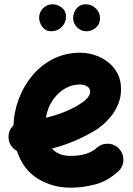

<svg xmlns="http://www.w3.org/2000/svg" viewBox="-20 -809 622 896"><path d="M531.2 -8.8Q481 37.1 422.9 52Q364.7 66.9 310.1 66.9Q225.6 66.9 156.7 24.9Q87.9 -17.1 59.1 -104.5Q43 -113.3 32 -129.2Q21 -145 20 -165Q17.6 -199.7 43 -224.1Q44.9 -285.6 67.1 -345.9Q89.4 -406.2 129.9 -455.3Q170.4 -504.4 227.5 -533.7Q284.7 -563 355.5 -563Q386.7 -563 419.9 -552.7Q453.1 -542.5 481.4 -521.2Q509.8 -500 527.3 -468.3Q544.9 -436.5 544.9 -393.1Q544.9 -355 531.5 -323Q518.1 -291 498.3 -266.6Q478.5 -242.2 458.5 -225.6Q438.5 -209 424.8 -200.7Q376.5 -171.9 325.9 -150.6Q275.4 -129.4 222.7 -115.7Q252.4 -81.5 310.1 -81.5Q390.1 -81.5 431.6 -119.1Q454.6 -139.6 485.4 -138.2Q516.1 -136.7 536.6 -113.8Q557.1 -91.3 555.7 -60.3Q554.2 -29.3 531.2 -8.8ZM351.1 -414.6Q314.9 -414.6 281.7 -394.8Q248.5 -375 225.1 -340.1Q201.7 -305.2 194.3 -259.8Q278.8 -279.3 343.3 -317.4Q376.5 -337.4 388.7 -352.8Q400.9 -368.2 400.9 -380.9Q400.9 -396.5 387.5 -405.5Q374 -414.6 351.1 -414.6ZM446.8 -724.1Q446.8 -696.8 427.2 -679.9Q407.7 -663.1 383.8 -663.1Q356.9 -663.1 339.1 -682.1Q321.3 -701.2 321.3 -723.6Q321.3 -750.5 337.6 -769.8Q354 -789.1 379.4 -789.1Q407.2 -789.1 427 -770Q446.8 -751 446.8 -724.1ZM288.1 -731.9Q288.1 -703.1 268.1 -683.1Q248 -663.1 219.2 -663.1Q192.9 -663.1 177.7 -683.6Q162.6 -704.1 162.6 -726.1Q162.6 -752 180.9 -770.5Q199.2 -789.1 225.1 -789.1Q248 -789.1 268.1 -773.7Q288.1 -758.3 288.1 -731.9Z"/></svg>

Font: Mikhak-DS1-FD ExtraBold
Style: Regular
Weight: 800
Designer: Amin Abedi
Version: Version 3.2